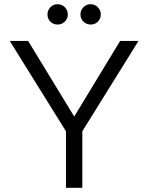

<svg xmlns="http://www.w3.org/2000/svg" viewBox="-20 -895 706 915"><path d="M294.3 -269.4 26.5 -700H114L333.7 -339.6L552.6 -700H640.1L372.3 -269.4V0H294.3ZM206.3 -826.1Q206.3 -846.4 220.4 -860.7Q234.5 -874.9 254.1 -874.9Q274.6 -874.9 288.9 -860.7Q303.2 -846.4 303.2 -826Q303.2 -805.8 288.9 -791.9Q274.7 -778.1 254.2 -778.1Q233.8 -778.1 220.1 -791.9Q206.3 -805.8 206.3 -826.1ZM363.5 -826.1Q363.5 -846.4 377.7 -860.7Q391.9 -874.9 412.3 -874.9Q431.9 -874.9 446.1 -860.7Q460.3 -846.4 460.3 -826Q460.3 -805.8 446.5 -791.9Q432.6 -778.1 412.3 -778.1Q391.9 -778.1 377.7 -791.9Q363.5 -805.8 363.5 -826.1Z"/></svg>

Font: AF Albert Sans Medium
Style: Regular
Weight: 500
Designer: Andreas Rasmussen
Foundry: a.Foundry
Version: Version 1.300;Glyphs 3.2 (3231)